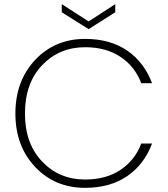

<svg xmlns="http://www.w3.org/2000/svg" viewBox="-20 -896 810 923"><path d="M54 -350Q54 -507 149 -608Q244 -709 389 -709Q509 -709 591 -653Q673 -597 711 -496H659Q629 -576 559.5 -622.5Q490 -669 389 -669Q265 -669 182.5 -582.5Q100 -496 100 -350Q100 -206 182.5 -119.5Q265 -33 389 -33Q490 -33 559.5 -79.5Q629 -126 659 -206H711Q673 -105 591 -49Q509 7 389 7Q244 7 149 -93.5Q54 -194 54 -350ZM406 -793 534 -876V-837L406 -756L277 -837V-876Z"/></svg>

Font: Poppins ExtraLight
Style: Regular
Weight: 275
Designer: Ninad Kale (Devanagari), Jonny Pinhorn (Latin)
Foundry: Indian Type Foundry
Version: Version 3.200;PS 1.000;hotconv 16.6.54;makeotf.lib2.5.65590